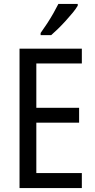

<svg xmlns="http://www.w3.org/2000/svg" viewBox="-20 -963 488 983"><path d="M399 0H80V-714H399V-638H166V-411H385V-335H166V-77H399ZM378 -934Q369 -918 352.5 -898Q336 -878 316.5 -856.5Q297 -835 277.5 -816Q258 -797 242 -783H188V-794Q206 -819 222.5 -844.5Q239 -870 253.5 -895.5Q268 -921 279 -943H378Z"/></svg>

Font: Noto Sans Condensed
Style: Regular
Weight: 400
Width: 3
Version: Version 2.013